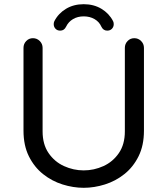

<svg xmlns="http://www.w3.org/2000/svg" viewBox="-20 -885 798 915"><path d="M379 10Q329 10 278 -6Q227 -22 185 -55.5Q143 -89 117.5 -140.5Q92 -192 92 -262V-657Q92 -676 105 -689.5Q118 -703 137 -703Q156 -703 169.5 -689.5Q183 -676 183 -657V-259Q183 -197 211.5 -155.5Q240 -114 285 -93.5Q330 -73 379 -73Q428 -73 473 -93.5Q518 -114 546.5 -155.5Q575 -197 575 -259V-657Q575 -676 588 -689.5Q601 -703 620 -703Q639 -703 652.5 -689.5Q666 -676 666 -657V-262Q666 -192 640.5 -140.5Q615 -89 573 -55.5Q531 -22 480 -6Q429 10 379 10ZM267 -739Q253 -739 244.5 -748Q236 -757 236 -770Q236 -778 239 -784Q258 -821 294.5 -843Q331 -865 379 -865Q427 -865 463.5 -843Q500 -821 519 -784Q522 -778 522 -770Q522 -757 513.5 -748Q505 -739 491 -739Q472 -739 463 -758Q453 -781 430.5 -794Q408 -807 379 -807Q350 -807 328 -794Q306 -781 295 -758Q286 -739 267 -739Z"/></svg>

Font: Varela Round
Style: Regular
Weight: 400
Designer: Joe Prince, Avraham Cornfeld
Foundry: Joe Prince, Avraham Cornfeld
Version: Version 3.010; ttfautohint (v1.8.4.7-5d5b)